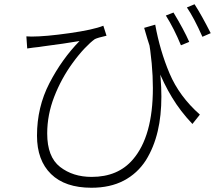

<svg xmlns="http://www.w3.org/2000/svg" viewBox="-20 -825 1040 903"><path d="M920 -286 885 -242Q828 -302 789 -367Q750 -431 718.5 -511Q687 -591 658 -694L710 -709Q732 -587 777.5 -479.5Q823 -372 920 -286ZM128 -653Q194 -653 306.5 -669Q419 -685 466 -704L481 -657Q440 -648 426 -641Q406 -627 378 -597.5Q350 -568 321 -528Q268 -455 235 -370Q202 -285 202 -197Q202 -87 262.5 -40Q323 7 411 7Q535 7 605 -75Q699 -184 699 -411Q699 -523 677 -651L724 -549Q739 -459 739 -371Q739 -281 722 -209Q704 -132 666 -71Q626 -9 562 24.5Q498 58 410 58Q286 58 220 -6.5Q154 -71 154 -187Q154 -321 212.5 -434Q271 -547 354 -632Q284 -620 183 -607L163 -604L136 -601L108 -597L104 -654ZM870 -628 831 -612Q798 -692 760 -752L796 -766Q845 -685 870 -628ZM971 -669 932 -652Q892 -742 859 -790L895 -805Q928 -754 971 -669Z"/></svg>

Font: Merged Yaku Han JP Light
Style: Regular
Weight: 300
Designer: Ryoko NISHIZUKA 西塚涼子 (kana, bopomofo & ideographs); Paul D. Hunt (Latin, Greek & Cyrillic); Sandoll Communications 산돌커뮤니
Foundry: Adobe
Version: Version 2.004